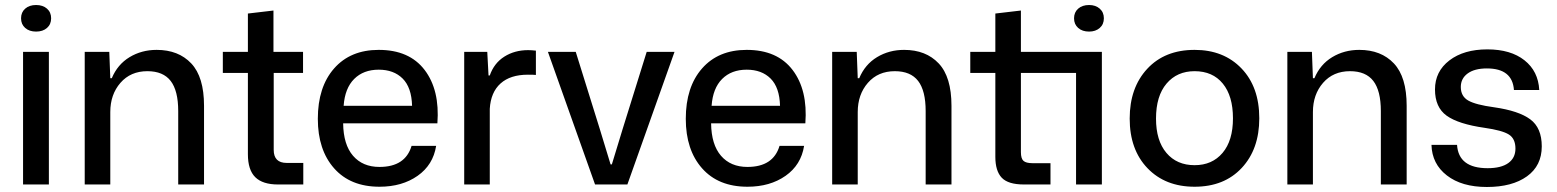

<svg xmlns="http://www.w3.org/2000/svg" viewBox="-20 -736 6211 766"><path d="M72 0V-529H175V0ZM167.5 -624.5Q151 -610 124 -610Q97 -610 80.5 -624.5Q64 -639 64 -663Q64 -687 80.5 -701.5Q97 -716 124 -716Q151 -716 167.5 -701.5Q184 -687 184 -663Q184 -639 167.5 -624.5Z M318 0V-529H416L420 -424H426Q449 -479 497 -508Q545 -537 605 -537Q692 -537 743 -483Q794 -429 794 -314V0H691V-293Q691 -374 661 -413Q631 -452 568 -452Q501 -452 460.5 -405.5Q420 -359 420 -289V0Z M1089 0Q1028 0 998.5 -29Q969 -58 969 -121V-445H869V-529H969V-682L1071 -694V-529H1189V-445H1072V-138Q1072 -86 1124 -86H1190V0Z M1494 9Q1378 9 1313 -64.5Q1248 -138 1248 -262Q1248 -389 1313 -463Q1378 -537 1491 -537Q1613 -537 1674 -457Q1735 -377 1725 -244H1349Q1350 -159 1388.5 -114.5Q1427 -70 1494 -70Q1597 -70 1622 -154H1720Q1708 -78 1646 -34.5Q1584 9 1494 9ZM1351 -314H1624Q1622 -387 1586.5 -422.5Q1551 -458 1491 -458Q1430 -458 1393 -421Q1356 -384 1351 -314Z M1832 0V-529H1924L1929 -435H1934Q1951 -484 1992 -510Q2033 -536 2087 -536Q2100 -536 2118 -534V-437Q2110 -438 2086 -438Q2016 -438 1977 -403Q1938 -368 1934 -302V0Z M2354 0 2166 -529H2277L2373 -221L2416 -80H2421L2464 -221L2560 -529H2671L2483 0Z M2962 9Q2846 9 2781 -64.5Q2716 -138 2716 -262Q2716 -389 2781 -463Q2846 -537 2959 -537Q3081 -537 3142 -457Q3203 -377 3193 -244H2817Q2818 -159 2856.5 -114.5Q2895 -70 2962 -70Q3065 -70 3090 -154H3188Q3176 -78 3114 -34.5Q3052 9 2962 9ZM2819 -314H3092Q3090 -387 3054.5 -422.5Q3019 -458 2959 -458Q2898 -458 2861 -421Q2824 -384 2819 -314Z M3300 0V-529H3398L3402 -424H3408Q3431 -479 3479 -508Q3527 -537 3587 -537Q3674 -537 3725 -483Q3776 -429 3776 -314V0H3673V-293Q3673 -374 3643 -413Q3613 -452 3550 -452Q3483 -452 3442.5 -405.5Q3402 -359 3402 -289V0Z M4065 0Q4002 0 3976.5 -27Q3951 -54 3951 -110V-445H3851V-529H3951V-682L4053 -694V-529H4376V0H4273V-445H4053V-129Q4053 -103 4063.5 -94Q4074 -85 4099 -85H4171V0ZM4325 -610Q4298 -610 4281.5 -624.5Q4265 -639 4265 -663Q4265 -687 4281.5 -701.5Q4298 -716 4325 -716Q4351 -716 4367.5 -701.5Q4384 -687 4384 -663Q4384 -639 4367.5 -624.5Q4351 -610 4325 -610Z M4746 9Q4629 9 4558 -65Q4487 -139 4487 -263Q4487 -386 4557 -461.5Q4627 -537 4746 -537Q4862 -537 4933 -463Q5004 -389 5004 -264Q5004 -141 4934 -66Q4864 9 4746 9ZM4746 -77Q4816 -77 4857.5 -126Q4899 -175 4899 -264Q4899 -353 4858.5 -402.5Q4818 -452 4746 -452Q4676 -452 4634 -402.5Q4592 -353 4592 -263Q4592 -175 4633.5 -126Q4675 -77 4746 -77Z M5116 0V-529H5214L5218 -424H5224Q5247 -479 5295 -508Q5343 -537 5403 -537Q5490 -537 5541 -483Q5592 -429 5592 -314V0H5489V-293Q5489 -374 5459 -413Q5429 -452 5366 -452Q5299 -452 5258.5 -405.5Q5218 -359 5218 -289V0Z M5912 10Q5812 10 5752.5 -36Q5693 -82 5691 -158H5793Q5799 -65 5915 -65Q5969 -65 5997.5 -85.5Q6026 -106 6026 -143Q6026 -183 5999.5 -199.5Q5973 -216 5903 -226Q5798 -241 5751.5 -274.5Q5705 -308 5705 -379Q5705 -451 5762.5 -495Q5820 -539 5914 -539Q6007 -539 6062 -495.5Q6117 -452 6121 -377H6020Q6014 -463 5912 -463Q5863 -463 5835.5 -443Q5808 -423 5808 -389Q5808 -352 5837.5 -335Q5867 -318 5941 -308Q6039 -294 6085 -260Q6131 -226 6131 -152Q6131 -75 6072 -32.5Q6013 10 5912 10Z"/></svg>

Font: Mona Sans Medium
Style: Regular
Weight: 500
Designer: Deni Anggara
Foundry: GitHub
Version: Version 2.000;Glyphs 3.2.3 (3260)